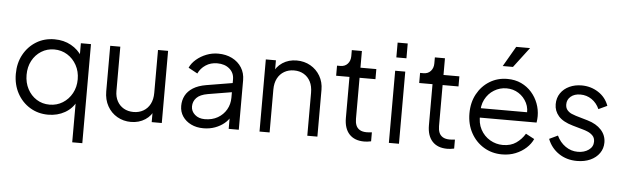

<svg xmlns="http://www.w3.org/2000/svg" viewBox="-56 -1006 4607 1421"><g transform="rotate(5 2247.0 -295.0)"><path d="M515 200V-120L527 -109Q499 -51 443.5 -19.5Q388 12 319 12Q244 12 184 -24.5Q124 -61 89.5 -124.5Q55 -188 55 -268Q55 -349 89.5 -412Q124 -475 183.5 -511.5Q243 -548 319 -548Q388 -548 442 -518Q496 -488 527 -437L515 -416V-536H590V200ZM515 -268Q515 -326 489.5 -372.5Q464 -419 420.5 -446Q377 -473 323 -473Q270 -473 227 -446Q184 -419 159.5 -373Q135 -327 135 -268Q135 -210 159.5 -163.5Q184 -117 226.5 -90Q269 -63 323 -63Q377 -63 420.5 -90Q464 -117 489.5 -163.5Q515 -210 515 -268Z M733 -198V-536H808V-207Q808 -164 825.5 -131.5Q843 -99 874.5 -81Q906 -63 947 -63Q988 -63 1020 -81.5Q1052 -100 1070 -134.5Q1088 -169 1088 -217V-536H1163V0H1088V-104L1105 -100Q1086 -48 1040 -18Q994 12 934 12Q878 12 832 -14.5Q786 -41 759.5 -88.5Q733 -136 733 -198Z M1295 -139Q1295 -181 1313 -215.5Q1331 -250 1369 -274Q1407 -298 1466 -308L1676 -343V-275L1484 -243Q1426 -233 1400.5 -206Q1375 -179 1375 -142Q1375 -106 1403.5 -81Q1432 -56 1477 -56Q1532 -56 1573 -79.5Q1614 -103 1637 -143Q1660 -183 1660 -232V-368Q1660 -416 1625 -446Q1590 -476 1534 -476Q1485 -476 1448 -451.5Q1411 -427 1393 -388L1325 -425Q1340 -459 1372.5 -487Q1405 -515 1447 -531.5Q1489 -548 1534 -548Q1593 -548 1638.5 -525Q1684 -502 1709.5 -461.5Q1735 -421 1735 -368V0H1660V-107L1671 -96Q1657 -66 1627.5 -41.5Q1598 -17 1558.5 -2.5Q1519 12 1472 12Q1421 12 1381 -7.5Q1341 -27 1318 -61Q1295 -95 1295 -139Z M1889 0V-536H1964V-432L1947 -436Q1967 -488 2012.5 -518Q2058 -548 2118 -548Q2175 -548 2220.5 -522Q2266 -496 2292.5 -450.5Q2319 -405 2319 -348V0H2244V-319Q2244 -368 2226.5 -402Q2209 -436 2177.5 -454.5Q2146 -473 2105 -473Q2064 -473 2032 -454.5Q2000 -436 1982 -401.5Q1964 -367 1964 -319V0Z M2517 -156V-461H2418V-536H2443Q2477 -536 2497 -558.5Q2517 -581 2517 -615V-660H2592V-536H2710V-461H2592V-156Q2592 -129 2600 -108.5Q2608 -88 2627.5 -76Q2647 -64 2680 -64Q2688 -64 2699 -65Q2710 -66 2718 -67V0Q2706 3 2691 4.5Q2676 6 2667 6Q2595 6 2556 -36Q2517 -78 2517 -156Z M2850 0V-536H2925V0ZM2850 -745H2925V-635H2850Z M3134 -156V-461H3035V-536H3060Q3094 -536 3114 -558.5Q3134 -581 3134 -615V-660H3209V-536H3327V-461H3209V-156Q3209 -129 3217 -108.5Q3225 -88 3244.5 -76Q3264 -64 3297 -64Q3305 -64 3316 -65Q3327 -66 3335 -67V0Q3323 3 3308 4.5Q3293 6 3284 6Q3212 6 3173 -36Q3134 -78 3134 -156Z M3425 -270Q3425 -351 3459 -413.5Q3493 -476 3551.5 -512Q3610 -548 3683 -548Q3741 -548 3786.5 -526.5Q3832 -505 3864 -468.5Q3896 -432 3913 -386.5Q3930 -341 3930 -293Q3930 -283 3929 -270.5Q3928 -258 3926 -245H3473V-315H3883L3847 -285Q3856 -340 3834.5 -383.5Q3813 -427 3773 -452.5Q3733 -478 3683 -478Q3633 -478 3590.5 -452Q3548 -426 3524 -379.5Q3500 -333 3505 -269Q3500 -205 3525.5 -157.5Q3551 -110 3595.5 -84Q3640 -58 3691 -58Q3750 -58 3790 -86Q3830 -114 3855 -156L3919 -122Q3903 -86 3870 -55.5Q3837 -25 3791.5 -6.5Q3746 12 3691 12Q3616 12 3555.5 -24.5Q3495 -61 3460 -125Q3425 -189 3425 -270ZM3640 -640 3727 -790H3830L3716 -640Z M4029 -133 4092 -163Q4115 -114 4156.5 -85Q4198 -56 4248 -56Q4296 -56 4329 -79.5Q4362 -103 4362 -141Q4362 -169 4346 -185.5Q4330 -202 4309 -211Q4288 -220 4272 -224L4195 -246Q4121 -267 4088 -305Q4055 -343 4055 -393Q4055 -440 4079 -475Q4103 -510 4144 -529Q4185 -548 4235 -548Q4303 -548 4358.5 -512.5Q4414 -477 4437 -414L4373 -384Q4353 -429 4315.5 -454.5Q4278 -480 4232 -480Q4187 -480 4160 -457Q4133 -434 4133 -399Q4133 -372 4147 -356Q4161 -340 4179.5 -332Q4198 -324 4212 -320L4301 -294Q4366 -275 4402.5 -235Q4439 -195 4439 -141Q4439 -97 4414.5 -62Q4390 -27 4347 -7.5Q4304 12 4248 12Q4171 12 4113 -27Q4055 -66 4029 -133Z"/></g></svg>

Font: Kosmopol Plus Jakarta Sans
Style: Regular
Weight: 400
Designer: Gumpita Rahayu
Foundry: Tokotype
Version: Version 2.006